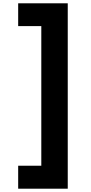

<svg xmlns="http://www.w3.org/2000/svg" viewBox="-20 -933 550 1162"><path d="M390 209H90V70H230V-775H90V-913H390Z"/></svg>

Font: SVN-Poppins
Style: Bold
Weight: 700
Designer: Ninad Kale (Devanagari), Jonny Pinhorn (Latin)
Foundry: Indian Type Foundry
Version: Version 3.200;PS 1.000;hotconv 16.6.54;makeotf.lib2.5.65590